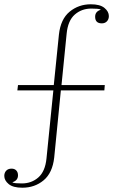

<svg xmlns="http://www.w3.org/2000/svg" viewBox="-41 -730 542 896"><path d="M63 146Q20 146 -0.5 129Q-21 112 -21 91Q-21 76 -12 66.5Q-3 57 13 57Q27 57 35 65.5Q43 74 43 88Q43 112 18 120V122Q29 126 61 126Q106 126 138 98Q170 70 176 9L208 -308H40L43 -333H210L234 -569Q242 -641 284 -675.5Q326 -710 383 -710Q426 -710 446.5 -693Q467 -676 467 -655Q467 -640 458 -630.5Q449 -621 434 -621Q403 -621 403 -652Q403 -676 428 -684V-686Q419 -690 385 -690Q340 -690 308 -662Q276 -634 270 -573L246 -333H448L446 -308H243L212 5Q204 77 162.5 111.5Q121 146 63 146Z"/></svg>

Font: IBM Plex Serif ExtLt
Style: Regular
Weight: 200
Designer: Mike Abbink, Paul van der Laan, Pieter van Rosmalen
Foundry: Bold Monday
Version: Version 3.001